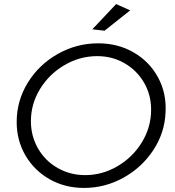

<svg xmlns="http://www.w3.org/2000/svg" viewBox="-20 -918 859 944"><path d="M551 -898 620 -867 494 -767 434 -774ZM794 -366Q790 -265 733.5 -179.5Q677 -94 586.5 -44Q496 6 393 6Q299 6 223.5 -37Q148 -80 105 -154Q62 -228 62 -318Q62 -423 117 -512Q172 -601 264.5 -653Q357 -705 463 -705Q560 -705 637.5 -660Q715 -615 757 -537.5Q799 -460 794 -366ZM132 -322Q132 -249 167 -188Q202 -127 263.5 -92Q325 -57 399 -57Q483 -57 558 -101Q633 -145 678 -219Q723 -293 723 -379Q723 -452 688 -512Q653 -572 592.5 -607Q532 -642 458 -642Q373 -642 298 -598.5Q223 -555 177.5 -481.5Q132 -408 132 -322Z"/></svg>

Font: TypoPRO Montserrat Alternates
Style: Italic
Weight: 300
Italic angle: -11.3°
Designer: Julieta Ulanovsky
Foundry: Julieta Ulanovsky
Version: Version 6.001